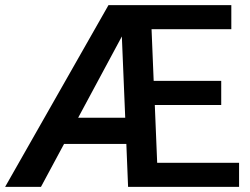

<svg xmlns="http://www.w3.org/2000/svg" viewBox="-22 -731 978 751"><path d="M913.1 -94.2V0H479L472.2 -168H228.5L138.2 0H-2L402.3 -710.9H882.8V-616.7H570.8L579.1 -414.6H843.3V-320.3H583.5L592.8 -94.2ZM283.7 -270.5H467.8L454.6 -588.4Z"/></svg>

Font: Vazirmatn FD Medium
Style: Regular
Weight: 500
Designer: Saber Rastikerdar
Foundry: Saber Rastikerdar
Version: Version 33.003